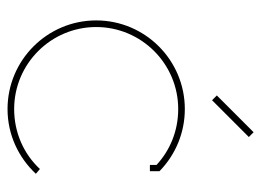

<svg xmlns="http://www.w3.org/2000/svg" viewBox="-114 -586 709 522"><g transform="rotate(90 241.0 -325.5)"><path d="M253 -547 353 -647 340 -660 240 -560ZM277 9C347 9 409 -21 453 -68L440 -79C399 -35 341 -9 277 -9C154 -9 54 -109 54 -232C54 -355 154 -455 277 -455C336 -455 389 -433 429 -396V-378H446V-404L444 -406C400 -448 341 -473 277 -473C144 -473 36 -365 36 -232C36 -99 144 9 277 9Z"/></g></svg>

Font: Rawengulk
Style: Light
Weight: 300
Version: Version 0.9